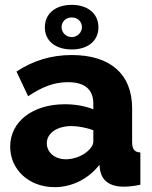

<svg xmlns="http://www.w3.org/2000/svg" viewBox="-20 -762 626 792"><path d="M276 -742C209 -742 165 -706 165 -649C165 -593 209 -558 276 -558C342 -558 386 -593 386 -649C386 -706 342 -742 276 -742ZM234 -650C234 -673 252 -690 276 -690C300 -690 318 -673 318 -650C318 -628 299 -609 276 -609C252 -609 234 -628 234 -650ZM22 -157C22 -62 100 10 205 10C275 10 343 -22 390 -82L393 -59C401 -18 431 8 491 8C508 8 531 6 559 0V-133C534 -135 525 -146 525 -178V-315C525 -458 433 -535 276 -535C191 -535 117 -512 48 -467L96 -365C153 -403 202 -423 260 -423C331 -423 365 -392 365 -334V-311C334 -324 291 -332 248 -332C115 -332 22 -261 22 -157ZM340 -137C318 -118 284 -105 252 -105C203 -105 173 -136 173 -171C173 -213 216 -242 275 -242C302 -242 337 -235 365 -225V-178C365 -165 355 -149 340 -137Z"/></svg>

Font: FIGSv2-sans-serif ExtraBold
Style: Regular
Weight: 800
Designer: Matt McInerney, Pablo Impallari, Rodrigo Fuenzalida,Mirko Velimirovic
Foundry: Matt McInerney, Pablo Impallari, Rodrigo Fuenzalida
Version: Version 4.021;hotconv 1.0.109;makeotfexe 2.5.65596